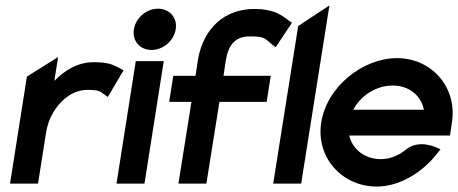

<svg xmlns="http://www.w3.org/2000/svg" viewBox="-20 -676 1687 707"><path d="M120 0 150 -190C158 -238 181 -276 207 -302C231 -326 263 -345 301 -345C344 -345 348 -340 363 -329L377 -319L435 -417L423 -424C398 -436 384 -447 325 -447C266 -447 218 -417 180 -378L194 -466L79 -394L17 0Z M538 -492C580 -492 620 -525 627 -568C634 -611 604 -644 562 -644C520 -644 480 -611 473 -568C466 -525 496 -492 538 -492ZM512 0 583 -451H480L409 0Z M685 -301 637 0H740L788 -301H962L977 -397H803L811 -451C821 -513 847 -542 901 -542C956 -542 955 -534 982 -512L995 -502L1055 -592L1045 -599C1016 -622 986 -643 917 -643C808 -643 730 -574 709 -457L700 -397H618L603 -301Z M1089 0 1193 -656 1078 -580 986 0Z M1367 11C1449 11 1533 -38 1590 -111L1602 -126L1587 -133C1586 -133 1523 -164 1476 -126C1449 -104 1417 -90 1383 -90C1323 -90 1278 -126 1266 -177H1637L1644 -224C1665 -356 1568 -462 1442 -462C1316 -462 1184 -357 1163 -226C1142 -95 1241 11 1367 11ZM1426 -361C1486 -361 1530 -325 1541 -272H1281C1308 -324 1365 -361 1426 -361Z"/></svg>

Font: Charger Pro
Style: BlkNarObl
Weight: 900
Designer: Jasper
Foundry: Cannot Into Space Fonts
Version: Version 1.09